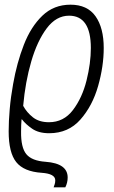

<svg xmlns="http://www.w3.org/2000/svg" viewBox="-20 -560 489 820"><path d="M189 -38Q147 -38 120.5 -59Q94 -80 79 -108Q88 -210 113.5 -297.5Q139 -385 179.5 -439Q220 -493 275 -493Q368 -493 368 -355Q368 -290 349.5 -216Q331 -142 291.5 -90Q252 -38 189 -38ZM209 240H259Q269 220 269 198Q269 138 175 131Q116 127 92.5 98.5Q69 70 70 2Q70 -13 70.5 -26Q71 -39 72 -50H74Q89 -30 117 -10.5Q145 9 190 9Q272 9 323.5 -49.5Q375 -108 399 -192.5Q423 -277 423 -355Q423 -441 388 -490.5Q353 -540 281 -540Q210 -540 161 -493Q112 -446 82 -369Q52 -292 36 -201Q26 -146 21.5 -94Q17 -42 17 1Q17 92 49.5 132.5Q82 173 158 178Q216 182 216 210Q216 220 213.5 227Q211 234 209 240Z"/></svg>

Font: Noto Sans Display SemiCondensed Light
Style: Italic
Weight: 300
Width: 4
Italic angle: -12°
Designer: Monotype Design Team
Foundry: Monotype Imaging Inc.
Version: Version 1.900